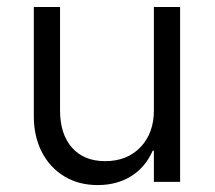

<svg xmlns="http://www.w3.org/2000/svg" viewBox="-20 -520 615 549"><path d="M259.2 9.2Q205 9.2 163.8 -15.8Q122.5 -40.8 99.6 -85.4Q76.7 -130 76.7 -187.5V-500H151.7V-204.2Q151.7 -136.7 185.8 -97.9Q220 -59.2 280.8 -59.2Q343.3 -59.2 381.7 -99.2Q420 -139.2 420 -204.2V-500H495V0H420V-89.2H416.7Q395.8 -41.7 355 -16.2Q314.2 9.2 259.2 9.2Z"/></svg>

Font: Funnel Sans Light Light
Style: Regular
Weight: 300
Version: Version 1.000